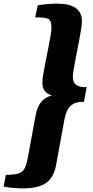

<svg xmlns="http://www.w3.org/2000/svg" viewBox="-107 -826 512 1052"><path d="M19 206Q-9 206 -36.5 203.5Q-64 201 -87 196L-75 132Q-32 132 -8.5 125.5Q15 119 26.5 99Q38 79 45 40L89 -198Q97 -240 118 -266.5Q139 -293 177 -303Q125 -319 125 -373Q125 -388 130 -419Q135 -450 142.5 -487.5Q150 -525 157.5 -562Q165 -599 170 -628.5Q175 -658 175 -672Q175 -700 167.5 -712.5Q160 -725 141 -728Q122 -731 86 -731L100 -797Q131 -802 157.5 -804Q184 -806 205 -806Q342 -806 342 -710Q342 -694 337 -662.5Q332 -631 324.5 -592.5Q317 -554 309.5 -516Q302 -478 297 -448Q292 -418 292 -404Q293 -370 315 -358Q337 -346 368 -349L353 -268Q306 -270 280.5 -246.5Q255 -223 246 -171L200 80Q187 148 144.5 177Q102 206 19 206Z"/></svg>

Font: Sansita Swashed
Style: Bold
Weight: 700
Designer: Pablo Cosgaya
Foundry: Omnibus-Type
Version: Version 1.003; ttfautohint (v1.8.3)